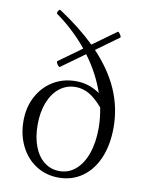

<svg xmlns="http://www.w3.org/2000/svg" viewBox="-83 -784 645 854"><g transform="rotate(10 239.0 -357.0)"><path d="M43.9 -210.9Q43.9 -272 69.8 -320.8Q95.7 -369.6 141.1 -397.2Q186.5 -424.8 243.7 -424.8Q303.2 -424.8 352.5 -390.1Q323.2 -475.6 267.1 -550.8L161.6 -474.6Q159.2 -472.7 154.3 -477.8Q149.4 -482.9 146.5 -489.5Q143.6 -496.1 146 -498L250 -573.2Q188.5 -648.4 108.9 -705.1Q107.4 -706.5 107.4 -709Q107.4 -714.4 112.1 -720.5Q116.7 -726.6 120.1 -724.6Q216.8 -660.6 282.2 -596.7L388.2 -673.3Q390.6 -675.3 395.3 -669.9Q399.9 -664.6 403.1 -658Q406.2 -651.4 403.8 -649.9L302.2 -576.2Q373.5 -501 408.7 -420.2Q443.8 -339.4 443.8 -250.5Q443.8 -172.4 418.7 -113Q393.6 -53.7 347.4 -21.2Q301.3 11.2 241.2 11.2Q184.6 11.2 139.6 -17.3Q94.7 -45.9 69.3 -96.7Q43.9 -147.5 43.9 -210.9ZM239.7 -18.1Q281.2 -18.1 312.7 -45.2Q344.2 -72.3 361.6 -121.8Q378.9 -171.4 378.9 -236.8Q378.9 -279.3 369.6 -328.1Q337.9 -365.2 308.8 -382.1Q279.8 -398.9 247.1 -398.9Q206.5 -398.9 175 -374.5Q143.6 -350.1 126.2 -305.9Q108.9 -261.7 108.9 -204.6Q108.9 -148.9 125 -106.7Q141.1 -64.5 170.9 -41.3Q200.7 -18.1 239.7 -18.1Z"/></g></svg>

Font: JuniusX Light
Style: Regular
Weight: 300
Designer: Peter S. Baker
Foundry: Briery Creek Software
Version: Version 1.008